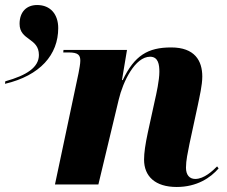

<svg xmlns="http://www.w3.org/2000/svg" viewBox="-62 -735 906 765"><path d="M-41 -411 -42 -401C98 -434 170 -517 170 -623C170 -678 139 -715 86 -715C44 -715 16 -688 16 -640C16 -573 93 -585 93 -516C93 -467 45 -435 -41 -411ZM642 10C723 10 777 -27 809 -64L803 -72C785 -54 751 -22 716 -22C693 -22 679 -38 679 -67C679 -96 686 -126 693 -162L726 -315C733 -350 744 -395 744 -430C744 -493 714 -546 620 -546C527 -546 474 -514 427 -416H424L444 -536H191L190 -526H212C250 -526 258 -515 258 -493C258 -481 254 -460 251 -444L157 0H330L411 -338C428 -410 476 -509 536 -509C569 -509 573 -477 573 -449C573 -415 561 -361 555 -335L527 -207C517 -160 512 -126 512 -99C512 -32 557 10 642 10Z"/></svg>

Font: Noto Serif Display ExtraBold
Style: Italic
Weight: 800
Italic angle: -12°
Designer: Monotype Design Team
Foundry: Monotype Imaging Inc.
Version: Version 2.009